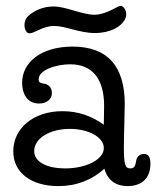

<svg xmlns="http://www.w3.org/2000/svg" viewBox="-20 -620 530 651"><path d="M66 -552C64 -547 63 -540 63 -535C63 -520 70 -507 80 -507C97 -507 125 -532 164 -532C202 -532 250 -508 301 -508C356 -508 390 -530 403 -553C407 -560 408 -566 408 -572C408 -588 397 -600 390 -600C384 -600 378 -597 360 -587C338 -576 318 -570 300 -570C259 -570 203 -598 163 -598C137 -598 116 -592 95 -580C75 -568 69 -559 66 -552ZM332 -197C291 -227 244 -243 192 -243C92 -243 25 -184 25 -107C25 -35 85 11 178 11C240 11 292 -10 334 -48C346 -5 377 11 413 11C452 11 490 -8 490 -65C490 -82 486 -98 469 -98C450 -98 443 -84 442 -76C439 -59 437 -49 422 -49C404 -49 400 -62 400 -123C400 -163 403 -238 403 -267C403 -396 344 -462 226 -462C121 -462 55 -410 55 -339C55 -304 71 -269 112 -269C138 -269 156 -283 156 -305C156 -326 140 -335 131 -336C118 -338 111 -340 111 -351C111 -384 173 -402 218 -402C297 -402 333 -348 333 -261C333 -247 332 -197 332 -197ZM96 -108C96 -151 149 -183 217 -183C280 -183 332 -155 332 -118C332 -79 272 -49 201 -49C144 -49 96 -68 96 -108Z"/></svg>

Font: Life Savers
Style: Bold
Weight: 700
Designer: Pablo Impallari, Rodrigo Fuenzalida, Brenda Gallo
Foundry: Pablo Impallari, Rodrigo Fuenzalida, Brenda Gallo
Version: Version 3.000